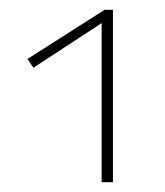

<svg xmlns="http://www.w3.org/2000/svg" viewBox="-20 -777 335 391"><path d="M193 -757H210V-406H187V-730L48 -639L36 -657Z"/></svg>

Font: EauTestText Extralight
Style: Italic
Weight: 250
Italic angle: -12°
Designer: Christian Thalmann (Catharsis Fonts)
Version: Version 0.001;PS 000.001;hotconv 1.0.88;makeotf.lib2.5.64775